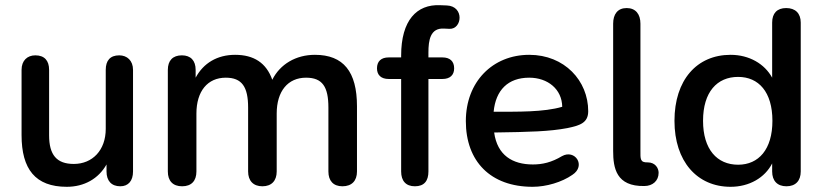

<svg xmlns="http://www.w3.org/2000/svg" viewBox="-20 -709 3170 739"><path d="M237 10C304 10 359 -21 390 -76V-49C390 -13 409 8 443 8C474 8 492 -13 492 -49V-440C492 -476 469 -496 439 -496C404 -496 387 -476 387 -440V-213C387 -131 336 -78 264 -78C198 -78 169 -113 169 -188V-440C169 -476 151 -496 116 -496C85 -496 63 -476 63 -440V-189C63 -58 116 10 237 10Z M681 8C717 8 736 -13 736 -49V-272C736 -358 779 -410 849 -410C911 -410 935 -375 935 -295V-49C935 -13 955 8 990 8C1025 8 1045 -13 1045 -49V-272C1045 -358 1088 -410 1158 -410C1221 -410 1244 -375 1244 -295V-49C1244 -13 1263 8 1298 8C1334 8 1354 -13 1354 -49V-300C1354 -433 1302 -498 1192 -498C1119 -498 1058 -462 1028 -402C1005 -467 957 -498 885 -498C816 -498 763 -466 733 -410V-440C733 -476 714 -496 680 -496C645 -496 626 -476 626 -440V-49C626 -13 645 8 681 8Z M1577 8C1613 8 1629 -13 1629 -49V-405H1683C1712 -405 1728 -420 1728 -446C1728 -473 1712 -488 1683 -488H1629V-507C1629 -554 1636 -602 1689 -599L1710 -598C1759 -596 1768 -685 1700 -688L1674 -689C1584 -693 1524 -631 1524 -495V-488H1476C1447 -488 1431 -473 1431 -446C1431 -420 1447 -405 1476 -405H1524V-49C1524 -13 1542 8 1577 8Z M2030 10C2083 10 2143 -8 2183 -36C2237 -71 2193 -136 2143 -108C2103 -84 2068 -76 2031 -76C1953 -76 1894 -111 1882 -199C2020 -201 2095 -203 2164 -216C2212 -226 2244 -236 2244 -281C2244 -398 2153 -498 2017 -498C1876 -498 1773 -394 1773 -243C1773 -88 1868 10 2030 10ZM1880 -279C1888 -362 1935 -410 2017 -410C2088 -410 2143 -366 2144 -298C2073 -277 1972 -279 1880 -279Z M2515 -44C2515 -62 2502 -84 2473 -84C2443 -83 2445 -98 2445 -129V-618C2445 -654 2427 -678 2392 -678C2357 -678 2340 -654 2340 -618V-128C2340 -62 2352 9 2460 7C2492 7 2515 -13 2515 -44Z M2792 10C2864 10 2924 -25 2952 -80V-49C2952 -13 2972 8 3007 8C3042 8 3062 -13 3062 -49V-622C3062 -658 3041 -678 3006 -678C2971 -678 2952 -658 2952 -622V-410C2923 -463 2864 -498 2792 -498C2662 -498 2576 -401 2576 -244C2576 -88 2663 10 2792 10ZM2821 -75C2740 -75 2686 -134 2686 -244C2686 -355 2740 -413 2821 -413C2900 -413 2953 -355 2953 -244C2953 -134 2900 -75 2821 -75Z"/></svg>

Font: SN Pro Medium
Style: Regular
Weight: 500
Designer: Tobias Whetton
Foundry: Supernotes
Version: Version 1.003;Glyphs 3.3 (3324)